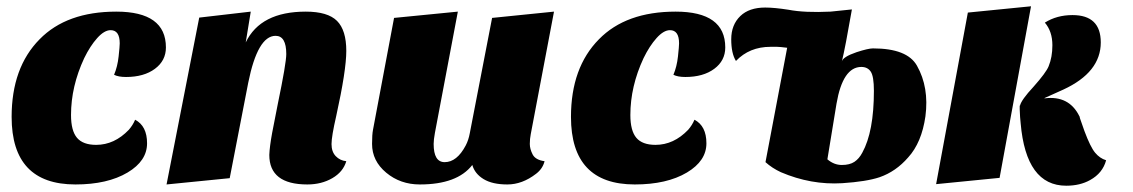

<svg xmlns="http://www.w3.org/2000/svg" viewBox="-20 -567 3604 611"><path d="M508 -416Q508 -374 473 -348Q438 -322 381 -322Q357 -322 343 -329Q354 -355 357.5 -387.5Q361 -420 361 -429Q361 -471 332 -471Q312 -471 289.5 -446Q267 -421 248 -382Q206 -292 206 -201Q206 -151 225 -128.5Q244 -106 286 -106Q344 -106 390 -154Q403 -169 410 -186Q448 -166 448 -111Q448 -55 386 -18Q322 20 220 20Q17 20 17 -195Q17 -352 106 -442Q192 -530 350 -530Q508 -530 508 -416Z M958 20Q837 20 837 -74Q838 -100 846 -144L864 -236Q891 -366 891 -395Q891 -453 857 -453Q800 -453 770 -304L711 0L510 20L614 -511L778 -530L762 -432Q809 -530 953 -530Q1023 -530 1052.5 -500.5Q1082 -471 1082 -405Q1082 -343 1050 -198Q1035 -133 1035 -108.5Q1035 -84 1048.5 -70Q1062 -56 1082 -54Q1072 -20 1037.5 0Q1003 20 958 20Z M1483 -42Q1435 20 1316 20Q1254 20 1209 -17.5Q1164 -55 1164 -109Q1164 -139 1167 -154L1234 -510L1437 -530L1364 -144Q1360 -122 1360 -109Q1360 -51 1395 -51Q1434 -51 1462 -104Q1471 -121 1475 -143L1546 -510L1743 -530L1669 -140Q1666 -125 1666 -109Q1666 -93 1675 -75.5Q1684 -58 1713 -54Q1707 -30 1686 -14Q1642 20 1594.5 20Q1547 20 1519 3Q1491 -14 1483 -42Z M2288 -416Q2288 -374 2253 -348Q2218 -322 2161 -322Q2137 -322 2123 -329Q2134 -355 2137.5 -387.5Q2141 -420 2141 -429Q2141 -471 2112 -471Q2092 -471 2069.5 -446Q2047 -421 2028 -382Q1986 -292 1986 -201Q1986 -151 2005 -128.5Q2024 -106 2066 -106Q2124 -106 2170 -154Q2183 -169 2190 -186Q2228 -166 2228 -111Q2228 -55 2166 -18Q2102 20 2000 20Q1797 20 1797 -195Q1797 -352 1886 -442Q1972 -530 2130 -530Q2288 -530 2288 -416Z M2699 -52Q2684 -42 2659 -42Q2634 -42 2613 -60L2642 -237Q2662 -354 2721 -354Q2741 -354 2751 -339Q2761 -324 2761 -278Q2761 -148 2724 -81Q2714 -62 2699 -52ZM2758 -413Q2743 -413 2706 -401Q2662 -386 2659 -371Q2670 -416 2691 -537L2623 -530Q2541 -526 2489 -536Q2444 -543 2415 -543Q2364 -543 2336 -516Q2307 -488 2307 -442Q2307 -397 2322 -373Q2365 -418 2432 -418H2453Q2461 -418 2485 -415L2416 -51Q2437 -32 2465 -19Q2561 22 2660 16Q2737 11 2779 -3Q2831 -21 2870 -66Q2913 -113 2925 -197Q2937 -289 2898 -358Q2867 -413 2758 -413Z M3431 -150 3417 -190Q3417 -191 3416 -194Q3416 -196 3415 -197Q3382 -264 3304 -254V-255L3364 -282Q3483 -337 3483 -432Q3483 -519 3393 -519Q3343 -519 3305 -495Q3329 -467 3329 -423Q3329 -385 3317 -356Q3309 -336 3269 -291Q3230 -249 3226 -231Q3227 -231 3225 -231Q3225 -233 3225 -225Q3225 -221 3225 -219Q3226 -192 3228 -175Q3245 24 3373 24Q3417 24 3449 6Q3489 -16 3500 -57Q3480 -63 3465 -81Q3450 -99 3431 -150ZM3060 -527 2959 19 3161 -1 3261 -547Z"/></svg>

Font: Sansita One
Style: Regular
Weight: 400
Designer: Pablo Cosgaya
Foundry: Omnibus-Type
Version: Version 1.001